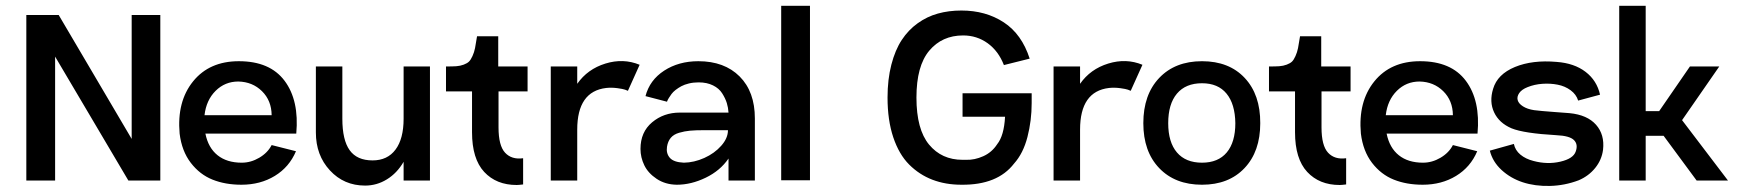

<svg xmlns="http://www.w3.org/2000/svg" viewBox="-20 -616 5928 655"><path d="M429.2 -564.9H526.9V0H418L168 -422.9V0H69.8V-564.9H180.2L429.2 -142.1Z M680.7 -160.2Q690.4 -111.8 722.2 -86.4Q753.9 -61 804.7 -61Q835.9 -61 864.5 -77.9Q893.1 -94.7 906.7 -121.1L989.7 -100.1Q966.8 -45.9 917.5 -15.9Q868.2 14.2 803.7 14.2Q748.5 14.2 705.1 -3.2Q661.6 -20.5 630.9 -60.5Q600.1 -100.6 592.8 -160.2Q583 -269.5 638.7 -338.4Q694.3 -407.2 794.9 -407.2Q900.9 -407.2 950.9 -340.3Q1001 -273.4 990.7 -160.2ZM793 -337.9Q747.6 -337.9 715.6 -306.2Q683.6 -274.4 677.7 -223.1H906.7Q906.2 -272.9 873.8 -304.9Q841.3 -336.9 793 -337.9Z M1356.9 -389.2H1446.8V0H1356.9V-64Q1334.5 -25.4 1300 -4.2Q1265.6 17.1 1225.6 17.1Q1153.3 17.1 1105.5 -34.7Q1057.6 -86.4 1057.6 -164.1V-389.2H1147.9V-210.9Q1147.9 -138.2 1172.9 -103.5Q1197.8 -68.8 1251 -68.8Q1301.8 -68.8 1329.3 -105.7Q1356.9 -142.6 1356.9 -210.9Z M1779.8 -389.2V-304.2H1680.7V-181.2Q1680.7 -119.1 1703.1 -95Q1725.6 -70.8 1764.6 -76.2V13.2Q1749 15.1 1742.7 15.1Q1673.3 15.1 1631.8 -29.5Q1590.3 -74.2 1590.3 -165V-304.2H1501.5V-389.2Q1523.4 -389.2 1536.9 -390.1Q1550.3 -391.1 1562 -395.5Q1573.7 -399.9 1579.8 -405.8Q1585.9 -411.6 1591.8 -424.6Q1597.7 -437.5 1600.6 -452.1Q1603.5 -466.8 1607.4 -492.2H1679.7V-389.2Z M1949.2 -330.1Q1984.4 -380.4 2045.4 -399.2Q2106.4 -418 2162.1 -395L2122.1 -306.2Q2118.7 -307.6 2112.3 -310.1Q2106 -312.5 2086.4 -315.2Q2066.9 -317.9 2047.9 -315.9Q1949.2 -304.2 1949.2 -173.8V0H1858.9V-389.2H1949.2Z M2362.3 -407.2Q2451.2 -407.2 2503.2 -355.2Q2555.2 -303.2 2555.2 -211.9V0H2465.3V-75.2Q2437 -33.7 2387.5 -9.8Q2337.9 14.2 2289.1 14.2Q2249.5 13.7 2220.2 -5.9Q2190.9 -25.4 2178 -52.2Q2165 -79.1 2165 -107.9Q2165 -165.5 2204.6 -198.7Q2244.1 -231.9 2299.3 -231.9H2465.3Q2464.4 -248.5 2459.5 -264.4Q2454.6 -280.3 2443.8 -297.4Q2433.1 -314.5 2412.4 -324.7Q2391.6 -335 2363.3 -335Q2345.7 -335 2330.3 -331.3Q2314.9 -327.6 2304.2 -321.8Q2293.5 -315.9 2284.7 -309.1Q2275.9 -302.2 2270.8 -295.2Q2265.6 -288.1 2262 -282.2Q2258.3 -276.4 2256.8 -272.5L2255.4 -269L2182.1 -288.1Q2196.3 -342.8 2245.8 -375Q2295.4 -407.2 2362.3 -407.2ZM2313 -61Q2347.7 -61.5 2382.6 -77.1Q2417.5 -92.8 2440.4 -118.7Q2463.4 -144.5 2463.4 -171.9H2383.3Q2353 -171.9 2334.2 -170.2Q2315.4 -168.5 2296.9 -163.1Q2278.3 -157.7 2268.3 -145.8Q2258.3 -133.8 2255.4 -115.2Q2252 -92.8 2265.1 -77.6Q2278.3 -62.5 2313 -61Z M2645 -1V-596.2H2743.2V-1Z M3499.5 -297.9V-264.2Q3499.5 -204.6 3485.1 -148.7Q3470.7 -92.8 3439.5 -58.1Q3382.8 15.6 3259.8 14.2Q3205.6 14.2 3160.9 -2.9Q3116.2 -20 3081.5 -54.7Q3046.9 -89.4 3027.3 -147.7Q3007.8 -206.1 3007.8 -283.2Q3007.8 -345.2 3020.8 -395.3Q3033.7 -445.3 3056.2 -479.5Q3078.6 -513.7 3110.6 -536.6Q3142.6 -559.6 3179.7 -569.8Q3216.8 -580.1 3259.8 -580.1Q3342.8 -580.1 3404.3 -539.8Q3465.8 -499.5 3492.7 -416L3404.8 -394Q3386.2 -441.9 3349.4 -468.5Q3312.5 -495.1 3265.6 -495.1Q3193.8 -495.1 3150.1 -443.1Q3106.4 -391.1 3106.4 -283.2Q3106.4 -174.8 3149.4 -122.8Q3192.4 -70.8 3263.7 -70.8H3275.9Q3304.7 -69.8 3334.2 -83Q3363.8 -96.2 3381.8 -124Q3405.3 -153.3 3408.7 -217.8H3263.7V-297.9Z M3664.6 -330.1Q3699.7 -380.4 3760.7 -399.2Q3821.8 -418 3877.4 -395L3837.4 -306.2Q3834 -307.6 3827.6 -310.1Q3821.3 -312.5 3801.8 -315.2Q3782.2 -317.9 3763.2 -315.9Q3664.6 -304.2 3664.6 -173.8V0H3574.2V-389.2H3664.6Z M4080.6 14.2Q3988.8 14.2 3934.6 -42.5Q3880.4 -99.1 3880.4 -195.8Q3880.4 -293 3934.6 -350.1Q3988.8 -407.2 4080.6 -407.2Q4172.9 -407.2 4226.3 -350.1Q4279.8 -293 4279.3 -195.8Q4279.3 -99.1 4225.6 -42.5Q4171.9 14.2 4080.6 14.2ZM4080.6 -61Q4135.7 -61 4165 -95.9Q4194.3 -130.9 4194.3 -195.8Q4193.4 -261.2 4164.3 -296.6Q4135.3 -332 4080.6 -332Q4024.9 -332 3995.1 -296.6Q3965.3 -261.2 3965.3 -195.8Q3965.3 -130.9 3995.1 -95.9Q4024.9 -61 4080.6 -61Z M4587.4 -389.2V-304.2H4488.3V-181.2Q4488.3 -119.1 4510.7 -95Q4533.2 -70.8 4572.3 -76.2V13.2Q4556.6 15.1 4550.3 15.1Q4481 15.1 4439.5 -29.5Q4397.9 -74.2 4397.9 -165V-304.2H4309.1V-389.2Q4331.1 -389.2 4344.5 -390.1Q4357.9 -391.1 4369.6 -395.5Q4381.3 -399.9 4387.5 -405.8Q4393.6 -411.6 4399.4 -424.6Q4405.3 -437.5 4408.2 -452.1Q4411.1 -466.8 4415 -492.2H4487.3V-389.2Z M4710.4 -160.2Q4720.2 -111.8 4752 -86.4Q4783.7 -61 4834.5 -61Q4865.7 -61 4894.3 -77.9Q4922.9 -94.7 4936.5 -121.1L5019.5 -100.1Q4996.6 -45.9 4947.3 -15.9Q4897.9 14.2 4833.5 14.2Q4778.3 14.2 4734.9 -3.2Q4691.4 -20.5 4660.6 -60.5Q4629.9 -100.6 4622.6 -160.2Q4612.8 -269.5 4668.5 -338.4Q4724.1 -407.2 4824.7 -407.2Q4930.7 -407.2 4980.7 -340.3Q5030.8 -273.4 5020.5 -160.2ZM4822.8 -337.9Q4777.3 -337.9 4745.4 -306.2Q4713.4 -274.4 4707.5 -223.1H4936.5Q4936 -272.9 4903.6 -304.9Q4871.1 -336.9 4822.8 -337.9Z M5365.7 -1Q5317.9 17.1 5267.3 18.3Q5216.8 19.5 5175 5.9Q5133.3 -7.8 5102.5 -36.1Q5071.8 -64.5 5062.5 -102.1L5144.5 -125Q5148.9 -103.5 5166.7 -88.6Q5184.6 -73.7 5211.4 -66.9Q5258.8 -54.2 5303 -64.5Q5347.2 -74.7 5355.5 -99.1Q5364.3 -123.5 5349.4 -138.2Q5334.5 -152.8 5289.6 -154.8Q5178.7 -161.1 5136.7 -178.2Q5094.2 -196.3 5077.1 -232.7Q5060.1 -269 5073.7 -313Q5088.4 -362.8 5148.2 -387.5Q5208 -412.1 5290.5 -404.8Q5350.6 -400.4 5389.2 -370.8Q5427.7 -341.3 5438.5 -293L5363.8 -272.9Q5357.4 -293.9 5338.1 -308.1Q5318.8 -322.3 5293.9 -327.1Q5269 -332 5241.7 -330.1Q5214.4 -328.1 5191.4 -318.8Q5171.4 -311 5162.8 -298.6Q5154.3 -286.1 5157.5 -274.4Q5160.6 -262.7 5175.5 -253.2Q5190.4 -243.7 5213.4 -240.2Q5236.3 -237.3 5280.3 -234.1Q5324.2 -231 5334.5 -230Q5395 -224.1 5424.8 -190.4Q5454.6 -156.7 5448.7 -105Q5444.3 -70.8 5422.1 -43.2Q5399.9 -15.6 5365.7 -1Z M5768.1 0 5655.3 -152.8H5594.2V0H5503.9V-596.2H5594.2V-236.8H5640.1L5745.1 -389.2H5845.2L5718.3 -206.1L5875 0Z"/></svg>

Font: Neutral Grotesk
Style: Regular
Weight: 400
Designer: Nawras Khrais
Foundry: Nawras Khrais
Version: Version 1.000;PS 001.000;hotconv 1.0.88;makeotf.lib2.5.64775